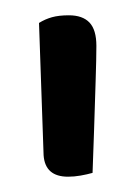

<svg xmlns="http://www.w3.org/2000/svg" viewBox="-20 -692 176 251"><path d="M101 -466Q94 -464 85.5 -462.5Q77 -461 69 -461Q54 -461 46 -468Q38 -475 37 -489L31 -662Q39 -667 48 -669.5Q57 -672 70 -672Q88 -672 97 -662.5Q106 -653 106 -632Q106 -616 105 -585.5Q104 -555 103 -522.5Q102 -490 101 -466Z"/></svg>

Font: Baloo Bhaina 2
Style: Regular
Weight: 400
Designer: Yesha Goshar, Manish Minz, Shuchita Grover and Ek Type
Foundry: Ek Type
Version: Version 1.700